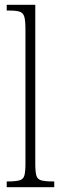

<svg xmlns="http://www.w3.org/2000/svg" viewBox="-20 -780 254 800"><path d="M8 0V-24H12Q45 -24 61 -28.5Q77 -33 81.5 -48.5Q86 -64 86 -98V-660Q86 -695 81 -711Q76 -727 61.5 -731.5Q47 -736 20 -736H8V-760H127V-98Q127 -64 131.5 -48.5Q136 -33 152 -28.5Q168 -24 201 -24H206V0Z"/></svg>

Font: Noto Serif Bengali ExtraCondensed ExtraLight
Style: Regular
Weight: 200
Width: 2
Designer: Juan Bruce, Universal Thirst, Indian Type Foundry and the Monotype Design Team.
Foundry: Monotype Imaging Inc.
Version: Version 2.003; ttfautohint (v1.8.4.7-5d5b)